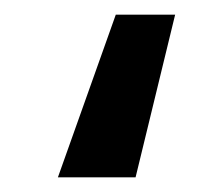

<svg xmlns="http://www.w3.org/2000/svg" viewBox="-20 -242 298 262"><path d="M138 -222 59 0H165L219 -222Z"/></svg>

Font: UULA Sans Medium
Style: Regular
Weight: 500
Designer: Mohamed Gaber, Laura Garcia Mut
Foundry: Kief Type Foundry
Version: Version 3.006;hotconv 1.0.109;makeotfexe 2.5.65596